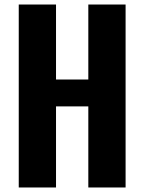

<svg xmlns="http://www.w3.org/2000/svg" viewBox="-20 -830 639 850"><path d="M63 -810H228V-478H371V-810H536V0H371V-359H228V0H63Z"/></svg>

Font: Oswald SemiBold
Style: Regular
Weight: 400
Version: Version